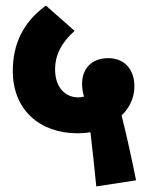

<svg xmlns="http://www.w3.org/2000/svg" viewBox="-20 -652 530 690"><path d="M326 18 469 -4C452 -89 434 -169 417 -237C448 -267 463 -304 463 -342C463 -402 428 -443 369 -443C311 -443 275 -407 275 -351C275 -336 277 -321 282 -305C275 -303 268 -302 261 -302C213 -302 178 -340 178 -402C178 -455 201 -499 248 -541L145 -632C63 -572 26 -494 26 -397C26 -257 123 -173 259 -173C274 -173 289 -174 305 -177C312 -118 319 -52 326 18Z"/></svg>

Font: Noto Sans Devanagari ExtraCondensed Black
Style: Regular
Weight: 900
Width: 2
Designer: Jelle Bosma - Monotype Design Team
Foundry: Monotype Imaging Inc.
Version: Version 2.004